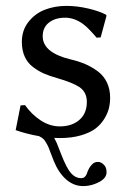

<svg xmlns="http://www.w3.org/2000/svg" viewBox="-20 -459 436 652"><path d="M49.8 -101.1 64.9 -102.1Q87.4 -70.3 118.4 -50Q149.4 -29.8 183.1 -29.8Q224.1 -29.8 249.5 -51.8Q274.9 -73.7 274.9 -112.8Q274.9 -146 250 -163.1Q226.6 -178.7 173.8 -193.8Q147.9 -201.2 129.4 -209.2Q110.8 -217.3 92.3 -231.2Q73.7 -245.1 64 -266.6Q54.2 -288.1 54.2 -316.9Q54.2 -356.4 76.9 -385Q99.6 -413.6 133.1 -426.3Q166.5 -439 205.1 -439Q241.2 -439 279.1 -430.2Q316.9 -421.4 339.8 -409.2L341.8 -405.8L321.8 -332L308.1 -331.1Q279.8 -364.3 262.7 -377Q232.9 -398.9 201.2 -398.9Q167.5 -398.9 146.2 -382.3Q125 -365.7 125 -335.9Q125 -280.8 217.8 -257.8Q247.1 -251 269.3 -241.5Q291.5 -231.9 311.8 -217Q332 -202.1 343 -179.2Q354 -156.2 354 -127Q354 -108.9 349.9 -91.6Q345.7 -74.2 334 -55.2Q322.3 -36.1 304 -22.2Q285.6 -8.3 254.6 0.7Q223.6 9.8 184.1 9.8Q171.4 9.8 164.1 9.3Q168.5 17.1 172.4 25.9Q176.3 34.7 180.4 46.1Q184.6 57.6 187 63Q206.1 112.3 221.2 129.2Q236.3 146 255.9 146Q269 146 274.9 130.9Q280.8 111.3 292 100.1Q299.8 90.8 313 90.8Q324.7 90.8 335 103Q341.8 111.3 341.8 126Q341.8 142.6 324.2 154.8Q294.4 172.9 262.2 172.9Q230.5 172.9 204.8 150.4Q179.2 127.9 163.1 88.9L156.7 72.3L150.4 56.2L145.5 43Q142.1 34.7 139.9 31.2Q137.7 27.8 134.3 22Q130.9 16.1 127.9 13.4Q125 10.7 121.1 8.1Q117.2 5.4 112.8 3.4Q68.8 -4.4 33.2 -17.1Z"/></svg>

Font: Linux Biolinum G
Style: Regular
Weight: 400
Designer: Philipp H. Poll
Foundry: Philipp H. Poll
Version: Version 1.1.0 ; ttfautohint (v1.6)